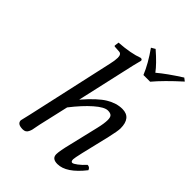

<svg xmlns="http://www.w3.org/2000/svg" viewBox="-228 -895 1014 1014"><g transform="rotate(45 278.5 -388.5)"><path d="M176 -72Q174 -65 171.5 -49.5Q169 -34 167 -26Q165 -18 160.5 -8.5Q156 1 148.5 5.5Q141 10 130 10Q89 10 89 -17Q89 -19 102 -72L211 -563Q218 -594 218 -613Q218 -641 197 -641L166 -643Q161 -643 161 -648L164 -672Q251 -678 304 -698Q316 -698 316 -688Q305 -648 291 -583L230 -312Q294 -386 338.5 -412.5Q383 -439 426 -439Q492 -439 492 -359Q492 -340 479 -283L441 -124Q430 -76 430 -67Q430 -50 440 -50Q448 -50 467 -64.5Q486 -79 505 -100Q522 -100 528 -83Q455 10 389 10Q348 10 348 -23Q348 -47 365 -115L403 -275Q413 -317 413 -342Q413 -364 404.5 -371.5Q396 -379 378 -379Q352 -379 307.5 -340Q263 -301 214 -238ZM378 -644Q353 -705 304 -774L326 -787Q386 -735 414 -697Q460 -736 540 -787L557 -774Q474 -699 428 -644Z"/></g></svg>

Font: Linux Libertine O
Style: Italic
Weight: 400
Italic angle: -12°
Designer: Philipp H. Poll
Foundry: Philipp H. Poll
Version: Version 5.1.6